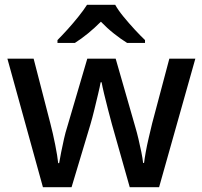

<svg xmlns="http://www.w3.org/2000/svg" viewBox="-20 -786 849 805"><path d="M449 -266Q442 -292 433 -326.5Q424 -361 416.5 -392.5Q409 -424 406 -441H402Q399 -424 391.5 -392.5Q384 -361 375.5 -326Q367 -291 359 -264L280 -1H160L11 -540H121L191 -269Q202 -227 211.5 -179Q221 -131 224 -102H228Q231 -120 236.5 -148Q242 -176 248.5 -204.5Q255 -233 261 -251L346 -540H465L548 -251Q554 -231 560.5 -203.5Q567 -176 572.5 -149Q578 -122 580 -103H584Q586 -120 591 -148Q596 -176 603.5 -208Q611 -240 618 -269L690 -540H799L647 -1H524ZM463 -766Q475 -744 497.5 -716.5Q520 -689 544.5 -662.5Q569 -636 588 -618V-606H513Q487 -622 458 -645Q429 -668 403 -695Q349 -641 294 -606H221V-618Q240 -637 263.5 -663Q287 -689 309 -716.5Q331 -744 345 -766Z"/></svg>

Font: Noto Sans Thaana Medium
Style: Regular
Weight: 500
Designer: David Williams
Foundry: Google Inc.
Version: Version 3.001; ttfautohint (v1.8.4.7-5d5b)